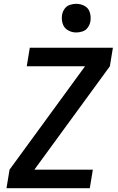

<svg xmlns="http://www.w3.org/2000/svg" viewBox="-20 -985 616 1005"><path d="M14 0H450L466 -97H160L555 -638L571 -735H136L120 -638H425L30 -97ZM379 -815Q395 -815 412 -820.5Q429 -826 439.5 -841Q450 -856 453 -872Q457 -896 450.5 -919Q444 -942 423.5 -953.5Q403 -965 379 -965Q363 -965 346 -959.5Q329 -954 318.5 -939.5Q308 -925 305 -908Q301 -884 308 -861.5Q315 -839 335 -827Q355 -815 379 -815Z"/></svg>

Font: Iosevka Sparkle Semibold
Style: Italic
Weight: 600
Italic angle: -9°
Designer: Belleve Invis
Foundry: Belleve Invis
Version: Version 4.5.0; ttfautohint (v1.8.3)